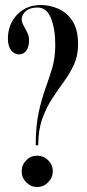

<svg xmlns="http://www.w3.org/2000/svg" viewBox="-20 -731 347 766"><path d="M122.5 -151.5Q122.5 -228 134.2 -282Q146 -336 161.5 -378.8Q177 -421.5 188.8 -461.8Q200.5 -502 200.5 -551Q200.5 -615 183.5 -658Q166.5 -701 129.5 -701Q99.5 -701 83 -686.5Q66.5 -672 66.5 -654.5Q66.5 -643 73.8 -629.5Q81 -616 88.5 -601.5Q96 -587 96 -570.5Q96 -544.5 85.2 -529.2Q74.5 -514 56 -514Q37.5 -514 24.5 -530.2Q11.5 -546.5 11.5 -578.5Q11.5 -614.5 28 -644.8Q44.5 -675 74 -693Q103.5 -711 143 -711Q177 -711 211.2 -696.8Q245.5 -682.5 268.5 -648.2Q291.5 -614 291.5 -554Q291.5 -509.5 275.5 -474.2Q259.5 -439 235.8 -406.5Q212 -374 188.5 -338.2Q165 -302.5 148.8 -257.5Q132.5 -212.5 132.5 -151.5ZM128.5 15Q103 15 84.8 -3.5Q66.5 -22 66.5 -47.5Q66.5 -73.5 84.8 -91.8Q103 -110 128.5 -110Q153.5 -110 172 -91.8Q190.5 -73.5 190.5 -47.5Q190.5 -22 172 -3.5Q153.5 15 128.5 15Z"/></svg>

Font: Imbue 100pt SemiBold
Style: Regular
Weight: 600
Designer: Tyler Finck
Foundry: Etcetera Type Company
Version: Version 1.102; ttfautohint (v1.8.3)